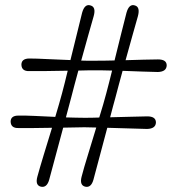

<svg xmlns="http://www.w3.org/2000/svg" viewBox="-20 -718 684 740"><path d="M340 -25Q331 6.5 308.5 1.5Q286 -4 294.5 -37Q303 -70 319 -121.5Q335 -173 351 -226.5Q323.5 -227.5 305 -227.5Q288 -227 267.2 -226.8Q246.5 -226.5 223.5 -226Q208.5 -169 193.2 -113.2Q178 -57.5 169.5 -25Q160.5 6.5 137.5 1.5Q115 -4 124 -37Q133 -70 148.5 -121Q164 -172 180.5 -225.5Q143 -225 108.5 -224.5Q74 -224 51.5 -224.5Q22 -223.5 21 -249Q21 -272.5 51 -272.5Q76 -273 114.2 -271.2Q152.5 -269.5 193 -267.5Q200.5 -292.5 207.2 -315.8Q214 -339 219 -358Q224 -376 229.5 -398.5Q235 -421 241 -445.5Q199.5 -444.5 159 -444.2Q118.5 -444 93 -444Q63.5 -443 62.5 -468.5Q62.5 -492 92.5 -492.5Q120 -492.5 163.5 -490.2Q207 -488 251.5 -486.5Q264.5 -538 276.5 -587.8Q288.5 -637.5 296.5 -669Q306.5 -704.5 329 -697Q351 -691 341 -655.5Q332.5 -626 319.5 -579.8Q306.5 -533.5 293 -484.5Q308 -484 321.5 -483.8Q335 -483.5 347 -484Q362.5 -484 381.8 -484.2Q401 -484.5 421.5 -485Q434.5 -537 446.8 -587.2Q459 -637.5 467.5 -669Q477.5 -704.5 500 -697Q521 -691 511.5 -655.5Q503 -626 490.2 -580.2Q477.5 -534.5 464 -486Q500 -487 533.5 -488Q567 -489 589 -489Q622 -489 622.5 -466.5Q622 -441.5 588.5 -440.5Q565 -441 528 -442.2Q491 -443.5 452.5 -445Q444.5 -416 437.5 -389.8Q430.5 -363.5 425 -342.5Q420.5 -326.5 415.2 -306.8Q410 -287 404.5 -266Q445 -267 483.8 -268Q522.5 -269 547.5 -269.5Q580.5 -269.5 581 -246.5Q580.5 -222 547 -221Q520.5 -221.5 478.5 -223Q436.5 -224.5 393.5 -225.5Q378.5 -168.5 363.5 -113Q348.5 -57.5 340 -25ZM254.5 -342.5Q250 -326.5 245 -306.8Q240 -287 234 -265.5Q254 -265 272.2 -264.5Q290.5 -264 305.5 -264Q317.5 -264 332.2 -264.2Q347 -264.5 362.5 -265Q370.5 -291 377.5 -314.8Q384.5 -338.5 389.5 -358Q394.5 -376.5 400.2 -399Q406 -421.5 412 -446Q393.5 -446.5 376.8 -446.8Q360 -447 346.5 -447Q333 -447 316.5 -446.8Q300 -446.5 282 -446Q274 -417 267 -390.5Q260 -364 254.5 -342.5Z"/></svg>

Font: Fraunces 9pt S100 Light
Style: Regular
Weight: 300
Version: Version 1.000; ttfautohint (v1.8.3)